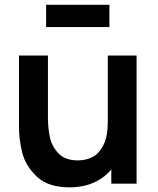

<svg xmlns="http://www.w3.org/2000/svg" viewBox="-20 -774 666 809"><path d="M174.3 -660V-753.7H441V-660ZM272.3 15.3Q181.8 15.3 134.7 -30.3Q87.5 -75.8 73.8 -130.5Q60 -185.2 60 -238.5V-540H182V-279.8Q182 -233 190.5 -194.7Q198.9 -156.3 227 -127.2Q255 -98.2 308.2 -98.2Q342.8 -98.2 370.7 -112.8Q398.5 -127.3 416.4 -164Q434.3 -200.7 434.3 -262.5L505.8 -231.8Q505.8 -162.1 478.8 -106Q451.8 -49.8 399.2 -17.2Q346.5 15.3 272.3 15.3ZM449 0V-167.5H434.3V-540H555.5V0Z"/></svg>

Font: Manrope
Style: Regular
Weight: 400
Designer: Mikhail Sharanda
Foundry: Mikhail Sharanda
Version: Version 4.503